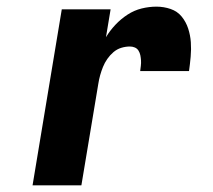

<svg xmlns="http://www.w3.org/2000/svg" viewBox="-20 -558 640 578"><path d="M78 0 166 -530H313L299 -446Q311 -466 327.5 -483.5Q344 -501 364 -514Q384 -527 406.5 -532.5Q429 -538 451 -538Q473 -538 493.5 -531Q514 -524 527 -508Q540 -492 546.5 -472Q553 -452 554.5 -431Q556 -410 554 -387.5Q552 -365 549 -344H402Q403 -352 404 -360Q405 -368 404.5 -376Q404 -384 402.5 -391.5Q401 -399 397 -405.5Q393 -412 386 -415Q379 -418 371 -418Q358 -418 345 -414Q332 -410 321.5 -401Q311 -392 303 -380.5Q295 -369 290 -356.5Q285 -344 281.5 -331.5Q278 -319 276 -306L225 0Z"/></svg>

Font: Iosevka Curly Heavy Extended
Style: Italic
Weight: 900
Width: 7
Italic angle: -9°
Monospace: yes
Designer: Belleve Invis
Foundry: Belleve Invis
Version: Version 11.1.0; ttfautohint (v1.8.3)